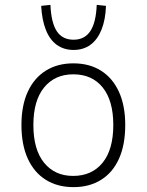

<svg xmlns="http://www.w3.org/2000/svg" viewBox="-20 -760 602 788"><path d="M282 8Q216 8 168 -22Q120 -52 94 -109Q68 -166 68 -247Q68 -327 94 -383.5Q120 -440 168 -470Q216 -500 281 -500Q347 -500 394.5 -470Q442 -440 468 -383.5Q494 -327 494 -247Q494 -166 468.5 -109Q443 -52 395 -22Q347 8 282 8ZM280 -38Q357 -38 401 -92Q445 -146 445 -247Q445 -347 401.5 -401Q358 -455 281 -455Q205 -455 161 -401Q117 -347 117 -247Q117 -146 161 -92Q205 -38 280 -38ZM282 -555Q242 -555 213 -576Q184 -597 168 -638Q152 -679 149 -736L187 -740Q190 -667 213 -632Q236 -597 282 -597Q327 -597 350.5 -632Q374 -667 377 -740L415 -736Q413 -679 396.5 -638Q380 -597 351 -576Q322 -555 282 -555Z"/></svg>

Font: Nunito Sans 7pt SemiCondensed ExtraLight
Style: Regular
Weight: 250
Width: 4
Designer: Vernon Adams
Foundry: Vernon Adams
Version: Version 3.101;gftools[0.9.27]